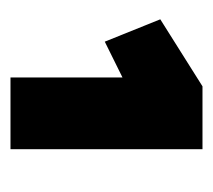

<svg xmlns="http://www.w3.org/2000/svg" viewBox="-40 -724 399 359"><g transform="rotate(90 159.5 -544.5)"><path d="M124.8 -364.6V-574L57.9 -540.9L16.1 -644.7L141.4 -723.6H259V-364.6Z"/></g></svg>

Font: Titillium Web SemiBold
Style: Regular
Weight: 600
Designer: Mohamed Gaber, Accademia di Belle Arti di Urbino
Foundry: Kief Type Foundry, Accademia di Belle Arti di Urbino
Version: Version 3.000; ttfautohint (v1.8.4)